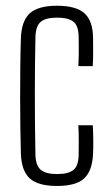

<svg xmlns="http://www.w3.org/2000/svg" viewBox="-20 -626 380 653"><path d="M246.5 -401Q247.5 -419.5 247.8 -436.8Q248 -454 247.8 -470Q247.5 -486 247.5 -501Q247 -538.5 229.8 -552.2Q212.5 -566 174 -566Q135 -566 118.2 -551.5Q101.5 -537 100.5 -500Q99.5 -453.5 99 -404.5Q98.5 -355.5 98.5 -304.8Q98.5 -254 99 -202.2Q99.5 -150.5 100.5 -99.5Q101.5 -62.5 119 -48.2Q136.5 -34 174 -34Q212.5 -34 229.8 -48Q247 -62 247.5 -99.5Q247.5 -123 247.8 -146.5Q248 -170 246.5 -200H295.5Q297 -177 297.2 -149.2Q297.5 -121.5 296.5 -103.5Q294 -45 266.2 -19.2Q238.5 6.5 174 6.5Q109.5 6.5 81.2 -19.2Q53 -45 51 -103.5Q50 -145 49.2 -193Q48.5 -241 48.5 -292.5Q48.5 -344 49 -395.5Q49.5 -447 51 -495.5Q53 -555 81.5 -580.8Q110 -606.5 174 -606.5Q238.5 -606.5 267.2 -580.8Q296 -555 296.5 -496.5Q296.5 -474.5 296.8 -451Q297 -427.5 295.5 -401Z"/></svg>

Font: Big Shoulders Text ExtraLight
Style: Regular
Weight: 250
Version: Version 2.002